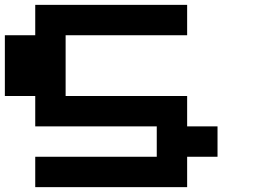

<svg xmlns="http://www.w3.org/2000/svg" viewBox="-20 -770 1040 790"><path d="M125 -687.5V-750H437.5H750V-687.5V-625H500H250V-500V-375H500H750V-312.5V-250H812.5H875V-187.5V-125H812.5H750V-62.5V0H437.5H125V-62.5V-125H375H625V-187.5V-250H375H125V-312.5V-375H62.5H0V-500V-625H62.5H125Z"/></svg>

Font: Press Start 2P
Style: Regular
Weight: 500
Monospace: yes
Version: Version 2.14